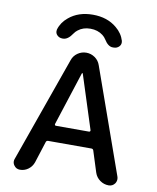

<svg xmlns="http://www.w3.org/2000/svg" viewBox="-101 -1054 904 1109"><g transform="rotate(10 351.5 -499.5)"><path d="M247.1 -317.4Q246.1 -313.5 248 -310.5Q250 -307.6 253.9 -307.6H448.2Q452.1 -307.6 454.1 -310.5Q456.1 -313.5 455.1 -317.4L354.5 -630.9Q353.5 -633.8 351.6 -633.8Q349.6 -633.8 348.6 -630.9ZM271.5 -695.3Q280.3 -721.7 303.2 -737.8Q326.2 -753.9 354 -753.9Q381.8 -753.9 404.8 -737.8Q427.7 -721.7 436.5 -695.3L654.3 -81.1Q657.2 -73.2 657.2 -65.4Q657.2 -51.8 649.4 -40Q635.7 -21.5 613.3 -21.5Q585 -21.5 562 -38.1Q539.1 -54.7 530.3 -81.1L491.2 -204.1Q488.3 -213.9 478.5 -213.9H224.6Q214.8 -213.9 211.9 -204.1L171.9 -79.1Q163.1 -53.7 141.6 -37.6Q120.1 -21.5 92.8 -21.5Q70.3 -21.5 57.6 -40Q49.8 -50.8 49.8 -63.5Q49.8 -71.3 52.7 -78.1ZM543.9 -856.4Q544.9 -850.6 544.9 -846.7Q544.9 -834 536.1 -824.2Q523.4 -810.5 503.9 -810.5H498Q470.7 -810.5 447.3 -848.6Q439.5 -861.3 426.8 -871.1Q396.5 -894.5 353.5 -894.5Q310.5 -894.5 281.2 -871.1Q269.5 -862.3 261.7 -850.6Q235.4 -810.5 206.1 -810.5H203.1Q183.6 -810.5 170.9 -824.2Q162.1 -834 162.1 -846.7Q162.1 -850.6 163.1 -856.4Q175.8 -899.4 212.9 -929.7Q268.6 -976.6 353.5 -976.6Q438.5 -976.6 494.1 -929.7Q531.2 -899.4 543.9 -856.4Z"/></g></svg>

Font: Gen Jyuu GothicX Medium
Style: Regular
Weight: 500
Designer: Ryoko NISHIZUKA (kana &amp; ideographs); Paul D. Hunt (Latin, Greek &amp; Cyrillic); Wenlong ZHANG (bopomofo); Sandoll C
Version: Version 1.058.20140828